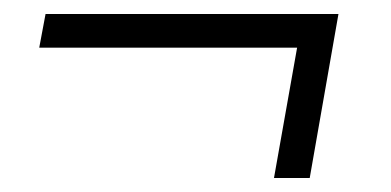

<svg xmlns="http://www.w3.org/2000/svg" viewBox="-20 -316 558 274"><path d="M371 -62 404 -248H36L45 -296H463L422 -62Z"/></svg>

Font: Spectral Medium
Style: Italic
Weight: 500
Italic angle: -10°
Designer: Jean-Baptiste Levee
Foundry: Production Type
Version: Version 2.001